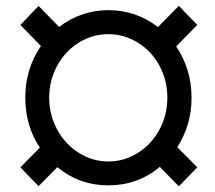

<svg xmlns="http://www.w3.org/2000/svg" viewBox="-20 -638 753 671"><path d="M538.6 -54.7Q460.9 9.8 358.9 9.8Q257.8 9.8 180.2 -53.7L114.7 12.7L51.3 -53.2L119.1 -122.1Q68.4 -198.2 68.4 -296.9Q68.4 -397.5 123 -477.1L51.3 -550.8L114.7 -617.2L186.5 -543.9Q263.7 -602.5 358.9 -602.5Q454.6 -602.5 532.2 -543.5L605 -617.7L669.4 -550.8L595.7 -475.6Q649.4 -396 649.4 -296.9Q649.4 -201.2 599.6 -123.5L669.4 -53.2L605 13.2ZM151.9 -296.9Q151.9 -236.8 179.9 -185.1Q208 -133.3 255.9 -103.5Q303.7 -73.7 358.9 -73.7Q414.1 -73.7 461.9 -103.8Q509.8 -133.8 537.4 -185.3Q564.9 -236.8 564.9 -296.9Q564.9 -356.4 537.4 -408Q509.8 -459.5 461.7 -489Q413.6 -518.6 358.9 -518.6Q303.7 -518.6 255.9 -489.3Q208 -460 179.9 -408.2Q151.9 -356.4 151.9 -296.9Z"/></svg>

Font: Roboto
Style: Currencies
Weight: 400
Designer: Google
Version: Version 2.137; 2017